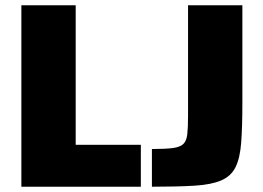

<svg xmlns="http://www.w3.org/2000/svg" viewBox="-20 -708 998 728"><path d="M61 0V-688H267V-159H514V0ZM556 0V-143Q606 -143 634 -146.5Q662 -150 674.5 -161.5Q687 -173 690 -198Q693 -223 693 -268V-688H899V-319Q899 -227 894.5 -167.5Q890 -108 873 -74Q856 -40 819 -24Q782 -8 718.5 -4Q655 0 556 0Z"/></svg>

Font: Saira ExtraBold
Style: Regular
Weight: 800
Designer: Hector Gatti with collaboration of the Omnibus-Type team
Foundry: Omnibus-Type
Version: Version 1.100; ttfautohint (v1.8.3)